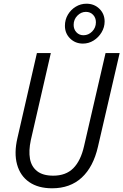

<svg xmlns="http://www.w3.org/2000/svg" viewBox="-20 -1006 665 1035"><path d="M261 9Q186 9 137.5 -24.5Q89 -58 72 -119.5Q55 -181 74 -262L179 -720H254L146 -250Q134 -193 141.5 -150.5Q149 -108 180 -83.5Q211 -59 267 -59Q335 -59 375 -99Q415 -139 433 -218L549 -720H625L508 -215Q483 -106 420.5 -48.5Q358 9 261 9ZM427 -771Q386 -771 358 -798.5Q330 -826 330 -867Q330 -900 346 -927Q362 -954 388.5 -970Q415 -986 446 -986Q488 -986 516 -958.5Q544 -931 544 -890Q544 -859 527.5 -831.5Q511 -804 484.5 -787.5Q458 -771 427 -771ZM430 -816Q457 -816 477 -836.5Q497 -857 497 -886Q497 -910 482 -926Q467 -942 443 -942Q417 -942 397 -921.5Q377 -901 377 -872Q377 -848 392 -832Q407 -816 430 -816Z"/></svg>

Font: Instrument Sans SemiCondensed
Style: Italic
Weight: 400
Width: 4
Italic angle: -13°
Designer: Rodrigo Fuenzalida
Foundry: fragTYPE
Version: Version 1.000;gftools[0.9.28]